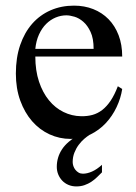

<svg xmlns="http://www.w3.org/2000/svg" viewBox="-20 -481 484 685"><path d="M416 -163.6Q411.1 -130.9 396 -98.9Q380.9 -66.9 357.4 -41.7Q334 -16.6 302.2 -1Q270.5 14.6 231.9 14.6Q192.4 14.6 156.7 -1.7Q121.1 -18.1 94.5 -48.6Q67.9 -79.1 52.2 -122.3Q36.6 -165.5 36.6 -218.8Q36.6 -275.4 52 -320.3Q67.4 -365.2 95 -396.5Q122.6 -427.7 160.6 -444.3Q198.7 -460.9 244.1 -460.9Q281.2 -460.9 312.7 -448.5Q344.2 -436 367.2 -412.6Q390.1 -389.2 403.1 -355.5Q416 -321.8 416 -279.3H106Q106 -229.5 119.1 -189.9Q132.3 -150.4 154.8 -123Q177.2 -95.7 206.8 -81.3Q236.3 -66.9 269 -66.4Q291 -65.9 309.8 -71Q328.6 -76.2 344.7 -88.6Q360.8 -101.1 374.8 -121.8Q388.7 -142.6 400.4 -173.3ZM314 -306.6Q314 -343.8 303.2 -366.9Q292.5 -390.1 277.3 -403.3Q262.2 -416.5 245.6 -421.4Q229 -426.3 216.8 -426.3Q197.3 -426.3 178.5 -418.5Q159.7 -410.6 144.5 -395.5Q129.4 -380.4 119.1 -357.9Q108.9 -335.4 106 -306.6ZM343.8 133.8Q335.4 142.1 326.2 151.1Q316.9 160.2 305.9 167.5Q294.9 174.8 281.7 179.4Q268.6 184.1 252.4 184.1Q236.8 184.1 223.9 178.5Q210.9 172.9 201.9 163.3Q192.9 153.8 187.7 141.1Q182.6 128.4 182.6 114.3Q182.6 80.1 201.2 51.8Q219.7 23.4 262.2 0H299.8Q291 5.4 280.5 14.4Q270 23.4 260.7 35.9Q251.5 48.3 245.4 63.7Q239.3 79.1 239.3 97.2Q239.3 104 241.7 111.3Q244.1 118.7 249 124.8Q253.9 130.9 260.5 134.8Q267.1 138.7 275.9 138.7Q291 138.7 308.6 130.9Q326.2 123 343.8 106.9Z"/></svg>

Font: Doulos SIL
Style: Regular
Weight: 400
Designer: Walt Agee, Victor Gaultney, Peter Martin, Debbi Hosken
Foundry: SIL International
Version: Version 4.110; 2011; Maintenance release